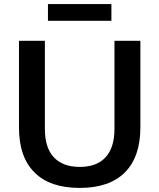

<svg xmlns="http://www.w3.org/2000/svg" viewBox="-20 -912 780 941"><path d="M371 9Q224 9 149 -67Q73 -142 73 -288V-712H200V-281Q200 -188 243 -142Q287 -94 371 -94Q455 -94 498 -142Q541 -189 541 -281V-712H668V-288Q668 -143 592 -67Q516 9 371 9ZM215 -810V-892H526V-810Z"/></svg>

Font: PRinguin Sans
Style: Bold
Weight: 700
Designer: Vernon Adams
Foundry: Vernon Adams
Version: ""